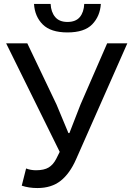

<svg xmlns="http://www.w3.org/2000/svg" viewBox="-20 -938 670 971"><path d="M90 1 112 -86Q135 -77 162 -77Q203 -77 226 -91Q249 -105 264 -134L282 -170L11 -719H118L266 -409L326 -265H331L387 -409L522 -719H624L365 -133Q333 -60 286.5 -23.5Q240 13 169 13Q126 13 90 1ZM152 -918H236Q238 -877 259 -852Q280 -827 321 -827Q363 -827 383.5 -851.5Q404 -876 406 -918H490Q486 -856 446.5 -815Q407 -774 321 -774Q237 -774 196.5 -814Q156 -854 152 -918Z"/></svg>

Font: Nebula Sans Medium
Style: Regular
Weight: 500
Designer: Paul D. Hunt for Adobe (as Source Sans)
Foundry: Nebula Entertainment & Broadcasting LLC
Version: Version 1.010